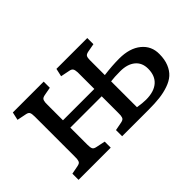

<svg xmlns="http://www.w3.org/2000/svg" viewBox="-79 -770 1034 1034"><g transform="rotate(-45 437.5 -253.5)"><path d="M51.8 0V-46.9L100.1 -56.2Q109.4 -58.1 115 -61.5Q120.6 -64.9 122.8 -72Q125 -79.1 125.5 -85Q126 -90.8 126 -104V-407.2Q126 -429.7 121.3 -438.5Q116.7 -447.3 101.1 -450.2L47.9 -460.9L58.1 -506.8H293V-460L245.1 -451.2Q235.8 -449.2 230.2 -445.8Q224.6 -442.4 222.4 -435.1Q220.2 -427.7 219.7 -421.9Q219.2 -416 219.2 -402.8V-286.1H458V-413.1Q457 -431.2 452.1 -439.2Q447.3 -447.3 433.1 -450.2L379.9 -460.9L390.1 -506.8H625V-460L577.1 -451.2Q559.6 -447.8 555.2 -439Q550.8 -430.2 550.8 -413.1V-298.8Q614.3 -307.1 668 -307.1Q747.6 -307.1 793.7 -269.5Q839.8 -231.9 838.9 -170.9Q838.9 -129.9 826.4 -99.4Q814 -68.8 793 -50Q772 -31.2 739 -19.8Q706.1 -8.3 669.7 -4.2Q633.3 0 585.9 0H383.8V-46.9L432.1 -56.2Q441.4 -58.1 447 -61.5Q452.6 -64.9 454.8 -72Q457 -79.1 457.5 -85Q458 -90.8 458 -104V-230H219.2V-100.1Q219.2 -77.6 223.9 -68.8Q228.5 -60.1 244.1 -57.1L296.9 -45.9V0ZM613.8 -47.9Q674.8 -47.9 707.5 -76.2Q740.2 -104.5 740.2 -158.2Q740.2 -204.1 709 -229.5Q677.7 -254.9 624 -254.9Q579.1 -254.9 550.8 -251V-54.2Q587.9 -47.9 613.8 -47.9Z"/></g></svg>

Font: Literata Book
Style: Regular
Weight: 400
Designer: Latin by Veronika Burian and Jose Scaglione. Greek by Irene Vlachou. Cyrillic by Vera Evstafieva
Foundry: TypeTogether
Version: Version 2.003;PS 002.003;hotconv 1.0.88;makeotf.lib2.5.64775